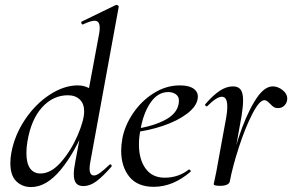

<svg xmlns="http://www.w3.org/2000/svg" viewBox="-20 -745 1184 778"><path d="M22 -84Q22 -106 26 -126Q39 -197 81 -260Q123 -323 181 -361Q239 -399 295 -399Q327 -399 350 -382Q373 -365 376 -332L332 -246Q284 -127 226 -57Q168 13 106 13Q70 13 46 -10.5Q22 -34 22 -84ZM321 -294Q321 -325 303 -342Q285 -359 255 -359Q195 -359 150.5 -310Q106 -261 91 -171Q87 -148 87 -125Q87 -83 102 -62.5Q117 -42 144 -42Q187 -42 227.5 -88.5Q268 -135 294.5 -196.5Q321 -258 321 -294ZM279 -39Q279 -59 285 -89L382 -610Q384 -619 384 -633Q384 -661 363 -661Q348 -661 316 -646H315Q311 -646 309.5 -651.5Q308 -657 312 -658L450 -725H452Q456 -725 459 -722Q462 -719 461 -717L346 -89Q343 -73 343 -62Q343 -34 361 -34Q371 -34 386 -45Q401 -56 423 -77Q425 -79 427 -79Q430 -79 432 -75.5Q434 -72 431 -69Q396 -29 370 -10Q344 9 318 9Q298 9 288.5 -2.5Q279 -14 279 -39Z M471 -135Q471 -157 476 -185Q486 -237 519.5 -286.5Q553 -336 603 -367.5Q653 -399 709 -399Q747 -399 766 -384.5Q785 -370 781 -345Q776 -313 737.5 -284Q699 -255 640 -235Q581 -215 516 -208L518 -221Q604 -233 654.5 -262Q705 -291 705 -338Q705 -354 692.5 -363Q680 -372 662 -372Q619 -372 589.5 -328.5Q560 -285 549 -218Q543 -188 543 -160Q543 -99 570 -62Q597 -25 647 -25Q703 -25 745 -58H746Q749 -58 751.5 -55Q754 -52 752 -49Q681 12 603 12Q537 12 504 -29Q471 -70 471 -135Z M1085 -395Q1106 -395 1125 -380Q1144 -365 1144 -346Q1144 -330 1133.5 -318.5Q1123 -307 1107 -307Q1096 -307 1089 -311.5Q1082 -316 1074 -325Q1069 -330 1063.5 -334.5Q1058 -339 1051 -339Q1031 -339 1002 -282.5Q973 -226 947.5 -147Q922 -68 911 -9L901 -10Q917 -95 946 -184.5Q975 -274 1011.5 -334.5Q1048 -395 1085 -395ZM846 1Q847 -5 852.5 -30Q858 -55 861 -74L897 -271Q901 -294 901 -313Q901 -353 879 -353Q858 -353 820 -315Q819 -314 817 -314Q814 -314 812 -317.5Q810 -321 812 -323Q844 -360 871 -377.5Q898 -395 924 -395Q945 -395 955 -382Q965 -369 965 -338Q965 -314 959 -276L911 -9Q909 -1 899 3.5Q889 8 872 8Q846 8 846 1Z"/></svg>

Font: Cormorant Infant Medium
Style: Italic
Weight: 500
Italic angle: -10°
Designer: Christian Thalmann (Catharsis Fonts)
Foundry: Catharsis Fonts
Version: Version 4.000